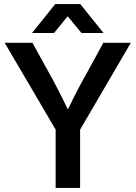

<svg xmlns="http://www.w3.org/2000/svg" viewBox="-20 -922 666 942"><path d="M373 0H253V-286L3 -712H139L217 -571Q267 -481 312 -387H314Q362 -487 410 -571L487 -712H622L373 -286ZM374 -902 488 -760H380L312 -842L245 -760H137L251 -902Z"/></svg>

Font: CST
Style: Medium
Weight: 500
Version: Version 1.00